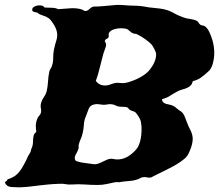

<svg xmlns="http://www.w3.org/2000/svg" viewBox="-80 -758 912 800"><path d="M594.7 -344.7Q595.7 -335.9 600.6 -331.5Q605.5 -327.1 612.3 -325.2Q619.1 -323.2 627 -321.8Q634.8 -320.3 640.6 -317.4Q647.5 -314.5 653.3 -309.1Q659.2 -303.7 666 -298.8Q674.8 -293.9 679.7 -288.6Q684.6 -283.2 687.5 -277.3Q690.4 -271.5 692.9 -263.7Q695.3 -255.9 700.2 -245.1Q705.1 -231.4 712.9 -216.8Q720.7 -202.1 722.7 -185.5Q723.6 -176.8 721.7 -165Q719.7 -153.3 715.3 -141.1Q710.9 -128.9 705.6 -118.2Q700.2 -107.4 694.3 -101.6Q672.9 -82 641.1 -64.9Q609.4 -47.9 576.2 -32.2Q569.3 -29.3 562.5 -25.4Q555.7 -21.5 549.8 -18.6Q540 -16.6 531.7 -19Q523.4 -21.5 515.6 -19.5Q507.8 -18.6 502.9 -15.1Q498 -11.7 490.2 -9.8Q476.6 -4.9 459.5 -3.9Q442.4 -2.9 423.8 0Q417 2 410.2 1Q403.3 0 396.5 2Q381.8 4.9 364.3 8.8Q346.7 12.7 327.1 12.7Q299.8 12.7 273.4 10.7Q247.1 8.8 218.8 10.7Q205.1 11.7 192.9 9.3Q180.7 6.8 167 7.8Q139.6 8.8 120.6 10.7Q101.6 12.7 84 14.6Q66.4 16.6 47.9 19Q29.3 21.5 2 22.5Q-15.6 22.5 -34.2 21Q-52.7 19.5 -59.6 2.9Q-57.6 -2 -53.7 -3.4Q-49.8 -4.9 -48.8 -10.7Q-21.5 -18.6 -5.4 -35.6Q10.7 -52.7 28.3 -88.9Q32.2 -96.7 35.2 -103.5Q38.1 -110.4 43 -117.2Q47.9 -125 48.8 -130.9Q49.8 -136.7 52.7 -142.6Q56.6 -151.4 57.1 -160.6Q57.6 -169.9 58.1 -178.7Q58.6 -187.5 61 -195.3Q63.5 -203.1 71.3 -208Q69.3 -220.7 69.3 -234.4Q69.3 -248 75.2 -262.7Q78.1 -270.5 83 -275.4Q87.9 -280.3 89.8 -286.1Q92.8 -295.9 90.3 -307.1Q87.9 -318.4 91.8 -331.1Q94.7 -341.8 103 -353.5Q111.3 -365.2 114.3 -377Q119.1 -397.5 120.1 -418.5Q121.1 -439.5 126 -461.9Q127.9 -467.8 131.3 -472.7Q134.8 -477.5 136.7 -484.4Q141.6 -498 141.6 -515.6Q141.6 -533.2 144.5 -549.8Q149.4 -573.2 155.3 -591.3Q161.1 -609.4 156.2 -628.9Q152.3 -643.6 141.1 -660.6Q129.9 -677.7 122.1 -682.6Q110.4 -690.4 97.7 -693.8Q85 -697.3 74.2 -706.1Q63.5 -707 58.1 -710Q52.7 -712.9 54.7 -720.7Q55.7 -726.6 63 -730.5Q70.3 -734.4 79.1 -735.4Q87.9 -736.3 95.2 -734.4Q102.5 -732.4 105.5 -726.6Q117.2 -725.6 134.8 -725.6Q152.3 -725.6 162.1 -719.7Q180.7 -720.7 208 -723.1Q235.4 -725.6 256.8 -719.7Q261.7 -718.8 267.1 -715.3Q272.5 -711.9 276.4 -711.9Q285.2 -712.9 293 -720.7Q300.8 -728.5 309.6 -730.5Q329.1 -730.5 355 -732.9Q380.9 -735.4 403.3 -737.3Q420.9 -738.3 440.4 -736.3Q460 -734.4 476.6 -734.4Q490.2 -734.4 504.9 -732.9Q519.5 -731.4 539.1 -727.5Q562.5 -724.6 583 -722.7Q603.5 -720.7 625 -712.9Q636.7 -708 649.4 -700.7Q662.1 -693.4 676.8 -688.5Q692.4 -681.6 710.9 -679.2Q729.5 -676.8 740.2 -670.9Q745.1 -668 748 -662.6Q751 -657.2 755.9 -654.3Q758.8 -652.3 763.7 -651.9Q768.6 -651.4 772.5 -649.4Q784.2 -641.6 792 -625Q799.8 -608.4 804.7 -591.8Q808.6 -580.1 811 -563Q813.5 -545.9 812.5 -527.8Q811.5 -509.8 806.6 -492.7Q801.8 -475.6 792 -463.9Q790 -461.9 787.1 -459.5Q784.2 -457 781.2 -454.1Q769.5 -443.4 756.3 -434.1Q743.2 -424.8 723.6 -419.9Q720.7 -408.2 714.4 -401.9Q708 -395.5 699.2 -391.6Q690.4 -387.7 680.2 -385.3Q669.9 -382.8 659.2 -377Q642.6 -368.2 628.4 -358.9Q614.3 -349.6 594.7 -344.7ZM366.2 -402.3Q376 -404.3 385.7 -408.2Q395.5 -412.1 408.2 -413.1Q415 -413.1 422.4 -412.1Q429.7 -411.1 438.5 -412.1Q448.2 -413.1 461.4 -417.5Q474.6 -421.9 487.8 -427.7Q501 -433.6 512.7 -440.9Q524.4 -448.2 532.2 -455.1Q539.1 -460.9 546.4 -470.7Q553.7 -480.5 559.6 -491.2Q565.4 -502 568.4 -513.7Q571.3 -525.4 570.3 -536.1Q569.3 -541 563 -553.7Q556.6 -566.4 551.8 -572.3Q543.9 -581.1 525.9 -594.2Q507.8 -607.4 491.2 -615.2Q487.3 -617.2 483.4 -617.2Q479.5 -617.2 474.6 -619.1Q466.8 -622.1 460 -628.9Q453.1 -635.7 447.3 -637.7Q425.8 -642.6 403.8 -638.2Q381.8 -633.8 374 -621.1Q372.1 -616.2 373 -611.3Q374 -606.4 372.1 -602.5Q369.1 -597.7 363.8 -595.7Q358.4 -593.8 356.4 -585.9Q365.2 -575.2 360.4 -562Q355.5 -548.8 350.6 -534.2Q342.8 -505.9 335.9 -476.6Q329.1 -447.3 319.3 -420.9Q326.2 -411.1 337.4 -405.8Q348.6 -400.4 366.2 -402.3ZM276.4 -269.5Q270.5 -255.9 269.5 -238.8Q268.6 -221.7 264.6 -204.1Q261.7 -190.4 255.9 -177.7Q250 -165 248 -154.3Q247.1 -149.4 247.6 -144.5Q248 -139.6 246.1 -135.7Q243.2 -127 236.3 -115.2Q229.5 -103.5 232.4 -93.8Q233.4 -87.9 243.2 -85Q252.9 -82 265.1 -80.1Q277.3 -78.1 289.6 -76.7Q301.8 -75.2 308.6 -74.2Q316.4 -72.3 325.7 -75.2Q335 -78.1 344.2 -82.5Q353.5 -86.9 361.8 -90.8Q370.1 -94.7 376 -95.7Q384.8 -97.7 394.5 -95.2Q404.3 -92.8 415 -93.8Q440.4 -95.7 461.9 -111.8Q483.4 -127.9 494.1 -144.5Q505.9 -166 508.8 -197.3Q511.7 -228.5 506.8 -251Q504.9 -260.7 496.6 -273.9Q488.3 -287.1 481.4 -292Q477.5 -293.9 472.2 -295.4Q466.8 -296.9 461.9 -299.8Q458 -301.8 456.1 -305.2Q454.1 -308.6 450.2 -310.5Q443.4 -313.5 431.6 -313Q419.9 -312.5 409.2 -315.4Q403.3 -317.4 397.5 -320.3Q391.6 -323.2 386.7 -323.2Q378.9 -325.2 369.6 -323.2Q360.4 -321.3 350.6 -321.3Q339.8 -322.3 331.1 -323.7Q322.3 -325.2 314.5 -323.2Q295.9 -320.3 289.6 -304.7Q283.2 -289.1 276.4 -269.5Z"/></svg>

Font: Trade Winds
Style: Regular
Weight: 400
Designer: Squid
Foundry: Font Diner, Inc DBA Sideshow
Version: Version 1.000